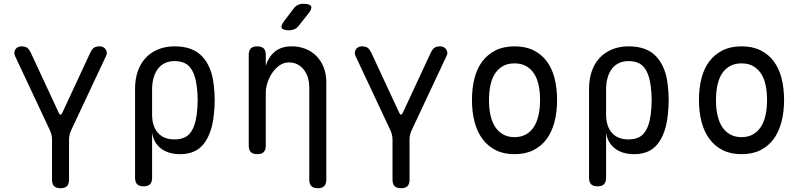

<svg xmlns="http://www.w3.org/2000/svg" viewBox="-20 -805 4240 1015"><path d="M300 190Q277 190 266 179Q255 168 255 145V-68Q255 -81 252 -93Q249 -105 244 -116L59 -510Q55 -520 56 -529Q57 -538 62 -545Q67 -552 75 -556Q83 -560 91 -560Q110 -560 121 -554Q132 -548 143 -526L290 -210Q295 -199 300 -199Q305 -199 310 -210L457 -526Q468 -548 479 -554Q490 -560 509 -560Q517 -560 525 -556Q533 -552 538 -545Q543 -538 544.5 -529Q546 -520 541 -510L356 -116Q351 -105 348 -93Q345 -81 345 -68V145Q345 168 334 179Q323 190 300 190Z M739 180Q716 180 705 169Q694 158 694 135V-336Q694 -387 708.5 -428.5Q723 -470 750 -499Q777 -528 816 -544Q855 -560 903 -560Q1000 -560 1050 -505.5Q1100 -451 1110 -356Q1115 -316 1115 -275.5Q1115 -235 1110 -195Q1100 -100 1057.5 -45Q1015 10 932 10Q870 10 830.5 -20.5Q791 -51 784 -105V135Q784 158 773 169Q762 180 739 180ZM902 -68Q959 -68 985.5 -102Q1012 -136 1020 -200Q1025 -238 1025 -275.5Q1025 -313 1020 -350Q1012 -414 985.5 -448Q959 -482 902 -482Q874 -482 852 -471.5Q830 -461 815 -441.5Q800 -422 792 -394Q784 -366 784 -330V-200Q784 -137 815 -102.5Q846 -68 902 -68Z M1385 -316V-35Q1385 -12 1374 -1Q1363 10 1340 10Q1317 10 1306 -1Q1295 -12 1295 -35V-515Q1295 -538 1306 -549Q1317 -560 1340 -560Q1363 -560 1374 -549Q1385 -538 1385 -515V-456Q1399 -504 1433 -532Q1467 -560 1522 -560Q1562 -560 1595.5 -546.5Q1629 -533 1653.5 -508Q1678 -483 1691.5 -448Q1705 -413 1705 -370V145Q1705 168 1694 179Q1683 190 1660 190Q1637 190 1626 179Q1615 168 1615 145V-344Q1615 -370 1608 -393.5Q1601 -417 1587.5 -435Q1574 -453 1554 -464Q1534 -475 1507 -475Q1480 -475 1457.5 -459Q1435 -443 1419 -419.5Q1403 -396 1394 -368Q1385 -340 1385 -316ZM1560 -670Q1550 -657 1537 -651Q1524 -645 1508 -645Q1476 -645 1469.5 -657Q1463 -669 1483 -695L1531 -758Q1541 -772 1554 -778.5Q1567 -785 1584 -785Q1618 -785 1624.5 -772Q1631 -759 1610 -733Z M2100 190Q2077 190 2066 179Q2055 168 2055 145V-68Q2055 -81 2052 -93Q2049 -105 2044 -116L1859 -510Q1855 -520 1856 -529Q1857 -538 1862 -545Q1867 -552 1875 -556Q1883 -560 1891 -560Q1910 -560 1921 -554Q1932 -548 1943 -526L2090 -210Q2095 -199 2100 -199Q2105 -199 2110 -210L2257 -526Q2268 -548 2279 -554Q2290 -560 2309 -560Q2317 -560 2325 -556Q2333 -552 2338 -545Q2343 -538 2344.5 -529Q2346 -520 2341 -510L2156 -116Q2151 -105 2148 -93Q2145 -81 2145 -68V145Q2145 168 2134 179Q2123 190 2100 190Z M2700 10Q2642 10 2600 -11.5Q2558 -33 2530 -71Q2502 -109 2488.5 -161.5Q2475 -214 2475 -276Q2475 -338 2488 -390Q2501 -442 2529 -479.5Q2557 -517 2599.5 -538.5Q2642 -560 2700 -560Q2759 -560 2801.5 -538.5Q2844 -517 2871.5 -479.5Q2899 -442 2912 -390Q2925 -338 2925 -276Q2925 -214 2911.5 -161.5Q2898 -109 2870.5 -71Q2843 -33 2800.5 -11.5Q2758 10 2700 10ZM2700 -80Q2735 -80 2760.5 -94.5Q2786 -109 2802.5 -134.5Q2819 -160 2827 -196.5Q2835 -233 2835 -276Q2835 -319 2827.5 -354.5Q2820 -390 2803.5 -415.5Q2787 -441 2761.5 -455.5Q2736 -470 2700 -470Q2664 -470 2638.5 -455.5Q2613 -441 2596.5 -415.5Q2580 -390 2572.5 -354Q2565 -318 2565 -275Q2565 -232 2573 -196Q2581 -160 2597.5 -134.5Q2614 -109 2639.5 -94.5Q2665 -80 2700 -80Z M3139 180Q3116 180 3105 169Q3094 158 3094 135V-336Q3094 -387 3108.5 -428.5Q3123 -470 3150 -499Q3177 -528 3216 -544Q3255 -560 3303 -560Q3400 -560 3450 -505.5Q3500 -451 3510 -356Q3515 -316 3515 -275.5Q3515 -235 3510 -195Q3500 -100 3457.5 -45Q3415 10 3332 10Q3270 10 3230.5 -20.5Q3191 -51 3184 -105V135Q3184 158 3173 169Q3162 180 3139 180ZM3302 -68Q3359 -68 3385.5 -102Q3412 -136 3420 -200Q3425 -238 3425 -275.5Q3425 -313 3420 -350Q3412 -414 3385.5 -448Q3359 -482 3302 -482Q3274 -482 3252 -471.5Q3230 -461 3215 -441.5Q3200 -422 3192 -394Q3184 -366 3184 -330V-200Q3184 -137 3215 -102.5Q3246 -68 3302 -68Z M3900 10Q3842 10 3800 -11.5Q3758 -33 3730 -71Q3702 -109 3688.5 -161.5Q3675 -214 3675 -276Q3675 -338 3688 -390Q3701 -442 3729 -479.5Q3757 -517 3799.5 -538.5Q3842 -560 3900 -560Q3959 -560 4001.5 -538.5Q4044 -517 4071.5 -479.5Q4099 -442 4112 -390Q4125 -338 4125 -276Q4125 -214 4111.5 -161.5Q4098 -109 4070.5 -71Q4043 -33 4000.5 -11.5Q3958 10 3900 10ZM3900 -80Q3935 -80 3960.5 -94.5Q3986 -109 4002.5 -134.5Q4019 -160 4027 -196.5Q4035 -233 4035 -276Q4035 -319 4027.5 -354.5Q4020 -390 4003.5 -415.5Q3987 -441 3961.5 -455.5Q3936 -470 3900 -470Q3864 -470 3838.5 -455.5Q3813 -441 3796.5 -415.5Q3780 -390 3772.5 -354Q3765 -318 3765 -275Q3765 -232 3773 -196Q3781 -160 3797.5 -134.5Q3814 -109 3839.5 -94.5Q3865 -80 3900 -80Z"/></svg>

Font: Maple Mono NL
Style: Regular
Weight: 400
Monospace: yes
Designer: subframe7536
Version: Version 7.000